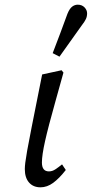

<svg xmlns="http://www.w3.org/2000/svg" viewBox="-20 -787 392 820"><path d="M153 13Q122 13 104 -7.5Q86 -28 86 -65Q86 -76 88 -92.5Q90 -109 96 -143.5Q102 -178 115 -243L160 -469L243 -487L251 -477L217 -355Q186 -245 172.5 -184.5Q159 -124 159 -93Q159 -55 189 -55Q203 -55 216 -63.5Q229 -72 245 -85L261 -61Q233 -25 207 -6Q181 13 153 13ZM205 -560Q221 -602 237 -644Q253 -686 268 -728Q277 -750 288 -758.5Q299 -767 312 -767Q330 -767 341 -755.5Q352 -744 352 -730Q352 -717 347 -706Q342 -695 328 -677Q305 -644 281 -611Q257 -578 234 -545Z"/></svg>

Font: Source Serif Pro
Style: Italic
Weight: 400
Italic angle: -12°
Designer: Frank Grießhammer
Foundry: Adobe Systems Incorporated
Version: Version 3.001;hotconv 1.0.111;makeotfexe 2.5.65597